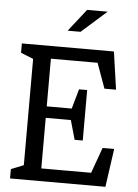

<svg xmlns="http://www.w3.org/2000/svg" viewBox="-61 -987 743 1034"><g transform="rotate(5 310.0 -470.0)"><path d="M33 -50.5 120.7 -85.8 100.7 -47.2V-675.3L116 -646.2L33 -679.5V-730H530.7L560 -526H497.3L440.5 -683.5L474.3 -661.7H180.3L196 -680.2V-390.5L167.7 -404H355.2L326.8 -388.3L361.3 -510.5H405.3V-237.7H361.3L326.8 -359.8L358 -342H167.7L196 -359.5V-48.3L167.7 -68.5H492.2L458.5 -49.5L515.2 -207H577.8L548.5 0H33ZM478.2 -940.5H367.3L272.8 -819.8H342.3Z"/></g></svg>

Font: Monaspace Xenon Var
Style: Regular
Weight: 400
Designer: Riley Cran and the Lettermatic Team
Version: Version 1.000 (Monaspace Xenon Var)